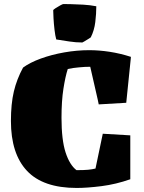

<svg xmlns="http://www.w3.org/2000/svg" viewBox="-20 -918 712 949"><path d="M359 11Q193 11 113.5 -73.5Q34 -158 34 -320Q34 -405 48.5 -466Q63 -527 94 -584Q128 -609 181.5 -628.5Q235 -648 297.5 -659Q360 -670 421 -670Q470 -670 522 -662Q574 -654 627 -637L626 -625L604 -410L468 -402L463 -426L426 -588Q399 -588 370 -585Q357 -584 343 -582Q329 -580 315 -577Q303 -540 293.5 -479.5Q284 -419 284 -336Q284 -227 304 -165Q324 -103 358 -77Q396 -77 416 -79Q436 -81 452 -85L488 -257L624 -249V-32Q553 -7 482 2Q411 11 359 11ZM258 -723Q253 -741 249.5 -770.5Q246 -800 244.5 -827.5Q243 -855 243 -867Q243 -870 254.5 -877.5Q266 -885 278 -891.5Q290 -898 293 -898Q302 -898 329 -897.5Q356 -897 391 -895Q426 -893 456 -887Q456 -850 451 -809Q446 -768 429 -734Q429 -733 418.5 -726.5Q408 -720 398 -714Q388 -708 387 -708Q355 -708 322.5 -713Q290 -718 258 -723Z"/></svg>

Font: Labrada Black
Style: Regular
Weight: 900
Designer: Mercedes Jáuregui
Foundry: Omnibus-Type Team
Version: Version 1.000; ttfautohint (v1.8.4.7-5d5b)